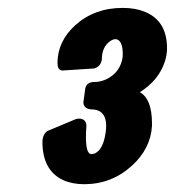

<svg xmlns="http://www.w3.org/2000/svg" viewBox="-20 -770 443 486"><path d="M334 -536.6Q364.3 -520 364.7 -459Q364.7 -455.6 364.7 -451.2Q361.3 -394 314.5 -351.1Q263.7 -304.2 193.8 -303.7Q163.1 -303.7 140.1 -314Q87.4 -338.4 87.4 -411.1Q87.9 -430.2 100.1 -438.5L165.5 -465.8Q176.3 -471.2 185.5 -469.2Q198.7 -465.8 198.7 -451.2Q193.4 -380.4 211.4 -379.9Q216.3 -379.9 221.2 -382.3Q240.2 -391.6 246.6 -429.7Q249.5 -445.3 248.5 -458Q245.6 -493.2 210.4 -493.2Q192.9 -494.6 190.9 -509.8L195.8 -545.9Q198.7 -561.5 217.3 -562.5Q234.9 -562 252 -570.8Q285.2 -588.4 290.5 -626Q292.5 -667 273.9 -670.9Q266.6 -671.4 258.3 -665.5Q237.8 -650.9 237.8 -619.1Q234.9 -601.6 218.3 -596.7L142.1 -591.8Q138.7 -591.3 135.3 -591.8Q125.5 -593.8 125.5 -611.3Q126 -665.5 170.4 -706.1Q219.2 -750 290.5 -750Q321.8 -750 345.2 -740.7Q402.8 -718.3 402.8 -647.5Q402.8 -630.9 397 -613.3Q381.3 -566.4 334 -536.6Z"/></svg>

Font: Allan
Style: Bold
Weight: 500
Italic angle: -14.3°
Version: Version 1.002